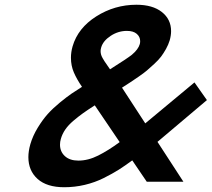

<svg xmlns="http://www.w3.org/2000/svg" viewBox="-20 -743 889 806"><path d="M692.4 -573.7Q687 -555.7 676.8 -537.4Q666.5 -519 656 -505.1Q645.5 -491.2 627.2 -474.4Q608.9 -457.5 596.9 -447.3Q585 -437 561.3 -420.7Q537.6 -404.3 527.3 -397.7Q517.1 -391.1 492.2 -375L589.8 -225.1L796.4 -397L848.6 -322.8L641.1 -147.5L750 20H596.2L535.2 -69.8Q504.9 -47.4 478.8 -30.8Q452.6 -14.2 415.5 4.4Q378.4 22.9 335.9 33Q293.5 43 249.5 43Q176.8 43 137.9 8.3Q99.1 -26.4 99.1 -83.5Q99.1 -108.4 107.4 -137.7Q117.7 -172.9 138.2 -206.5Q158.7 -240.2 180.2 -264.2Q201.7 -288.1 231.4 -312.5Q261.2 -336.9 280.3 -349.9Q299.3 -362.8 324.2 -378.4Q302.2 -410.6 290 -439Q277.8 -467.3 277.8 -500.5Q277.8 -524.4 284.7 -548.3Q307.1 -625.5 384.3 -674.3Q461.4 -723.1 552.7 -723.1Q620.6 -723.1 659.4 -692.6Q698.2 -662.1 698.2 -612.3Q698.2 -594.2 692.4 -573.7ZM512.7 -613.3Q476.1 -613.3 444.3 -592.3Q412.6 -571.3 404.8 -543.9Q402.3 -535.2 402.3 -528.8Q402.3 -521.5 404.1 -514.6Q405.8 -507.8 410.6 -499.3Q415.5 -490.7 418.7 -485.8Q421.9 -481 430.2 -469Q438.5 -457 441.9 -452.1Q515.6 -498.5 533.7 -513.2Q560.5 -535.6 566.9 -558.1Q568.4 -564 568.4 -570.3Q568.4 -588.4 554.2 -600.8Q540 -613.3 512.7 -613.3ZM377.9 -300.8Q346.7 -280.8 328.6 -267.8Q310.5 -254.9 288.8 -236.6Q267.1 -218.3 254.2 -199.5Q241.2 -180.7 235.4 -159.7Q231.9 -147.9 231.9 -135.7Q231.9 -106.4 252.4 -87.6Q272.9 -68.8 309.1 -68.8Q350.1 -68.8 392.3 -90.1Q434.6 -111.3 482.4 -146.5Z"/></svg>

Font: Cantarell
Style: Bold Italic
Weight: 700
Italic angle: -16°
Designer: Dave Crossland
Version: Version 1.004